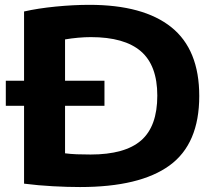

<svg xmlns="http://www.w3.org/2000/svg" viewBox="-20 -767 895 794"><path d="M311 6.5Q259.5 6.5 199 3.2Q138.5 0 79.5 -7.5V-719.5Q136.5 -732.5 210.2 -739.8Q284 -747 349.5 -747Q573 -747 688.5 -654.5Q804 -562 804 -370Q804 -172 681.2 -82.8Q558.5 6.5 311 6.5ZM354.5 -128Q496.5 -128 563.5 -186.2Q630.5 -244.5 630.5 -371.5Q630.5 -496.5 562.5 -555Q494.5 -613.5 355.5 -613.5Q331 -613.5 303 -611Q275 -608.5 249 -604V-133Q272 -130 297.2 -129Q322.5 -128 354.5 -128ZM4 -329.5V-433H412V-329.5Z"/></svg>

Font: Encode Sans Expanded
Style: Bold
Weight: 700
Width: 7
Designer: Multiple Designers
Foundry: Impallari Type
Version: Version 3.000; ttfautohint (v1.8.3) -l 8 -r 50 -G 200 -x 14 